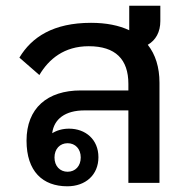

<svg xmlns="http://www.w3.org/2000/svg" viewBox="-20 -641 670 673"><path d="M430 0H539V-351C539 -405 525 -450 498 -484C526 -500 542 -529 542 -567V-621H433V-535C397 -552 352 -561 299 -561C167 -561 91 -511 48 -439L118 -378C151 -434 205 -479 291 -479C385 -479 430 -433 430 -347V-324H263C146 -324 73 -262 73 -148C73 -40 130 12 216 12C280 12 325 -28 325 -90C325 -152 280 -190 222 -190C199 -190 179 -184 163 -174C169 -224 209 -254 276 -254H430ZM217 -39C190 -39 171 -59 171 -89C171 -119 190 -139 217 -139C244 -139 263 -119 263 -89C263 -59 244 -39 217 -39Z"/></svg>

Font: IBM Plex Thai Looped Medium
Style: Regular
Weight: 500
Designer: Mike Abbink, Paul van der Laan, Pieter van Rosmalen, Ben Mitchell, Mark Frömberg
Foundry: Bold Monday
Version: Version 1.0